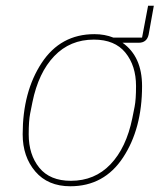

<svg xmlns="http://www.w3.org/2000/svg" viewBox="-20 -637 574 669"><path d="M225 12Q147 12 103 -39.5Q59 -91 59 -169Q59 -317 125 -417.5Q191 -518 309 -518Q345 -518 375 -506H475L496 -617H516L498 -517Q492 -488 463 -488H407Q475 -440 475 -337Q475 -189 409 -88.5Q343 12 225 12ZM227 -7Q310 -7 365 -64.5Q420 -122 441 -225L449 -265Q454 -290 454 -337Q454 -408 417 -453.5Q380 -499 307 -499Q224 -499 169 -441.5Q114 -384 93 -281L85 -241Q80 -216 80 -169Q80 -98 117 -52.5Q154 -7 227 -7Z"/></svg>

Font: IBM Plex Sans Thin
Style: Italic
Weight: 100
Italic angle: -11.31°
Designer: Mike Abbink, Paul van der Laan, Pieter van Rosmalen
Foundry: Bold Monday
Version: Version 3.0